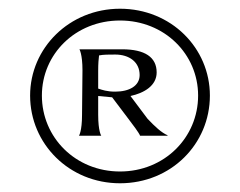

<svg xmlns="http://www.w3.org/2000/svg" viewBox="-20 -769 550 440"><path d="M255 -376C153 -376 76 -454 76 -550C76 -645 153 -722 255 -722C357 -722 434 -645 434 -550C434 -454 357 -376 255 -376ZM255 -349C372 -349 461 -439 461 -550C461 -659 372 -749 255 -749C139 -749 49 -659 49 -550C49 -439 139 -349 255 -349ZM260 -656H162C162 -656 169 -645 169 -608L168 -506C168 -468 161 -458 161 -458H212C212 -458 205 -468 205 -506V-549L237 -546L274 -497C284 -484 299 -464 301 -458H364V-459C350 -465 335 -479 318 -497L279 -549C311 -556 339 -573 339 -603C339 -638 312 -656 260 -656ZM205 -566V-607C205 -623 206 -635 207 -642C217 -644 229 -644 244 -644C276 -644 300 -627 300 -597C300 -572 276 -559 244 -559C225 -559 214 -563 205 -566Z"/></svg>

Font: Coconat Demi
Style: Regular
Weight: 400
Designer: Sara Lavazza
Foundry: Collletttivo
Version: Version 1.000;Glyphs 3.2 (3217)